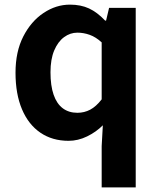

<svg xmlns="http://www.w3.org/2000/svg" viewBox="-20 -594 684 829"><path d="M419 215V37L424 -53Q395 -24 356 -5Q317 14 276 14Q206 14 154.5 -21Q103 -56 75 -122Q47 -188 47 -280Q47 -371 80.5 -436.5Q114 -502 168 -538Q222 -574 282 -574Q329 -574 364.5 -557.5Q400 -541 434 -505H438L451 -560H566V215ZM314 -107Q344 -107 369.5 -120.5Q395 -134 419 -165V-411Q394 -434 367.5 -443.5Q341 -453 314 -453Q283 -453 256.5 -433.5Q230 -414 214 -376Q198 -338 198 -282Q198 -224 211.5 -185Q225 -146 251 -126.5Q277 -107 314 -107Z"/></svg>

Font: Noto Sans KR
Style: Bold
Weight: 700
Designer: Ryoko NISHIZUKA  (kana, bopomofo & ideographs); Paul D. Hunt (Latin, Greek & Cyrillic); Sandoll Communications , Soo-you
Foundry: Adobe
Version: Version 2.004-H2;hotconv 1.0.118;makeotfexe 2.5.65603